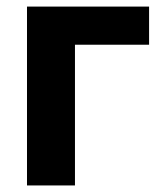

<svg xmlns="http://www.w3.org/2000/svg" viewBox="-20 -566 493 586"><path d="M435 -545.9V-429.5H208.8V0H62.4V-545.9Z"/></svg>

Font: Inter Variable LoSnoCo
Style: Regular
Weight: 400
Designer: Rasmus Andersson
Foundry: rsms
Version: Version 4.000;git-a52131595; featfreeze: case,dlig,ss01,ss02